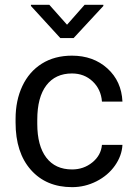

<svg xmlns="http://www.w3.org/2000/svg" viewBox="-20 -770 563 800"><path d="M280.3 -64Q328.6 -64 364.7 -93.3Q400.9 -122.6 404.8 -166.5H490.2Q487.8 -121.1 459 -80.1Q430.2 -39.1 382.1 -14.6Q334 9.8 280.3 9.8Q172.4 9.8 108.6 -62.3Q44.9 -134.3 44.9 -259.3V-274.4Q44.9 -351.6 73.2 -411.6Q101.6 -471.7 154.5 -504.9Q207.5 -538.1 279.8 -538.1Q368.7 -538.1 427.5 -484.9Q486.3 -431.6 490.2 -346.7H404.8Q400.9 -397.9 366 -430.9Q331.1 -463.9 279.8 -463.9Q210.9 -463.9 173.1 -414.3Q135.3 -364.7 135.3 -271V-253.9Q135.3 -162.6 172.9 -113.3Q210.4 -64 280.3 -64ZM259.3 -667 332.5 -750H410.6V-745.1L286.6 -611.3H231.4L108.9 -745.1V-750H185.5Z"/></svg>

Font: Noboto
Style: Regular
Weight: 400
Designer: Google
Version: Version 2.001101; 2014